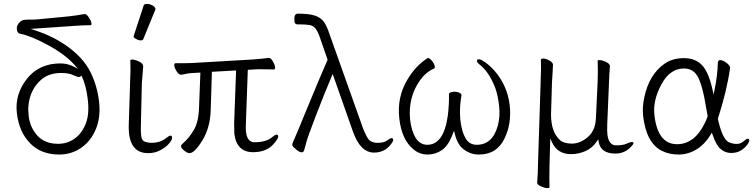

<svg xmlns="http://www.w3.org/2000/svg" viewBox="-20 -779 3860 984"><path d="M415 -707Q424 -707 435.5 -689.5Q447 -672 448.5 -661Q450 -650 445 -650Q404 -650 342 -645L137 -631L161 -623Q257 -592 332.5 -536Q408 -480 443 -410.5Q478 -341 487.5 -259.5Q497 -178 471 -116.5Q445 -55 395.5 -21Q346 13 283 13Q191 13 134.5 -44.5Q78 -102 66.5 -198.5Q55 -295 117.5 -374.5Q180 -454 290 -454Q325 -454 357 -438L380 -426L363 -445Q317 -498 228.5 -546.5Q140 -595 84 -606Q69 -608 66.5 -627Q64 -646 77 -661Q90 -676 106 -677.5Q122 -679 137 -678.5Q152 -678 174 -680L331 -695Q361 -698 413 -707ZM398 -391Q389 -384 383.5 -384Q378 -384 354.5 -394.5Q331 -405 294 -405Q232 -405 193.5 -372.5Q155 -340 137.5 -291.5Q120 -243 127 -184Q134 -125 172 -83.5Q210 -42 278 -42Q323 -42 359.5 -66.5Q396 -91 417 -139Q438 -187 431 -258L429 -276Q421 -342 398 -391Z M716 -750Q718 -759 733 -759Q748 -759 762.5 -750.5Q777 -742 777 -732Q777 -730 776 -729L714 -578Q712 -572 701 -572Q690 -572 677.5 -579Q665 -586 665 -590V-594ZM740 6Q634 6 640 -143L647 -364Q650 -418 648 -470Q649 -474 657.5 -474Q666 -474 680 -469Q711 -458 713 -443V-442L714 -440L707 -353L702 -135Q701 -109 703.5 -83.5Q706 -58 723 -52.5Q740 -47 756 -47Q802 -47 832 -72Q847 -84 855 -84Q861 -84 862 -73.5Q863 -63 846 -43Q829 -23 800.5 -8.5Q772 6 740 6Z M1240 -141Q1235 -50 1285 -50Q1345 -50 1376 -77Q1390 -89 1397.5 -89Q1405 -89 1406 -80.5Q1407 -72 1392 -53Q1354 1 1278 1Q1192 1 1181 -94Q1180 -109 1180 -149L1190 -418L1066 -411L1060 -219Q1058 -126 1017.5 -60Q977 6 951 6Q939 6 919.5 -11Q900 -28 913 -40Q949 -71 973.5 -113Q998 -155 1000 -226L1007 -407L971 -405Q946 -404 932.5 -400.5Q919 -397 908 -396H907Q897 -396 886 -412.5Q875 -429 873.5 -442Q872 -455 880 -455H923Q949 -455 963 -456L1273 -474Q1296 -476 1320 -478Q1344 -480 1356 -482H1359Q1368 -482 1378 -465.5Q1388 -449 1389.5 -436Q1391 -423 1384 -423L1320 -424H1300Q1290 -424 1281 -423L1250 -421ZM1181 -94Q1181 -94 1181 -95Z M1505 -654Q1490 -654 1489 -670Q1485 -709 1506 -709Q1564 -709 1594 -699Q1624 -689 1639.5 -667.5Q1655 -646 1667 -609L1841 -120Q1857 -80 1869.5 -64.5Q1882 -49 1910 -47H1916Q1948 -47 1963.5 -59Q1979 -71 1986.5 -71Q1994 -71 1995 -63Q1996 -55 1983 -39Q1951 3 1897 3Q1826 3 1788 -107L1685 -400L1680 -388Q1639 -291 1597.5 -182.5Q1556 -74 1550 -50Q1539 -5 1535 -2Q1523 8 1501 -10Q1479 -28 1478 -35Q1477 -42 1485 -58.5Q1493 -75 1553.5 -222.5Q1614 -370 1659 -473L1619 -588Q1608 -620 1596 -634Q1584 -648 1565 -651Q1546 -654 1516 -654ZM1488 -674V-675Z M2133 -368Q2070 -280 2082 -164Q2089 -106 2111 -71.5Q2133 -37 2170 -37Q2254 -37 2275 -186Q2282 -243 2281 -294V-295Q2280 -301 2288.5 -305Q2297 -309 2309.5 -309Q2322 -309 2332.5 -304.5Q2343 -300 2345 -293V-291Q2333 -221 2339.5 -163Q2346 -105 2365.5 -71Q2385 -37 2423 -37Q2504 -37 2531 -134Q2544 -182 2538 -236Q2532 -290 2518 -329Q2485 -413 2437 -449Q2426 -457 2425 -464Q2424 -471 2426 -473Q2428 -475 2436.5 -475Q2445 -475 2469 -458Q2493 -441 2519 -411Q2581 -336 2592 -241Q2603 -146 2566 -70Q2527 13 2434 13Q2393 13 2358.5 -12Q2324 -37 2311 -93L2307 -109L2301 -94Q2278 -32 2244.5 -9.5Q2211 13 2171.5 13Q2132 13 2101 -12Q2039 -61 2026.5 -171Q2014 -281 2067 -369Q2110 -443 2173 -482Q2183 -481 2195 -465.5Q2207 -450 2208 -439.5Q2209 -429 2205 -428Q2163 -410 2133 -368Z M2907 11Q2837 11 2809 -50L2800 -69L2796 78Q2795 129 2796 183Q2794 185 2783.5 185Q2773 185 2753.5 176.5Q2734 168 2733 159V157Q2737 108 2737 70L2751 -367Q2754 -435 2752 -473Q2753 -479 2765 -479Q2777 -479 2794.5 -469.5Q2812 -460 2814 -449V-446Q2814 -433 2812 -407Q2810 -381 2809 -359L2804 -193Q2804 -103 2849 -62Q2869 -43 2911 -43Q2953 -43 2992 -76Q3031 -109 3034 -172L3043 -363Q3045 -412 3043 -468Q3043 -471 3054.5 -471Q3066 -471 3085 -462Q3104 -453 3106 -442Q3102 -392 3101 -355L3092 -139Q3091 -104 3093 -89Q3100 -34 3138 -34Q3172 -34 3191 -42.5Q3210 -51 3218 -51Q3238 -51 3214 -27Q3182 8 3134 8Q3058 8 3048 -53L3046 -65L3039 -55Q3017 -21 2981 -5Q2945 11 2907 11Z M3722 -432Q3705 -312 3659 -170Q3681 -71 3712 -52Q3728 -43 3751 -41.5Q3774 -40 3789.5 -54Q3805 -68 3812 -68Q3819 -68 3820 -60.5Q3821 -53 3809.5 -37Q3798 -21 3777.5 -8Q3757 5 3727 5Q3697 5 3673.5 -15Q3650 -35 3632 -89L3628 -99L3623 -90Q3592 -39 3549 -13Q3506 13 3458 13Q3410 13 3372 -6Q3292 -46 3276 -185Q3271 -229 3282 -280Q3306 -396 3385 -452Q3426 -481 3485 -481Q3544 -481 3578 -445Q3612 -409 3632 -318L3637 -295L3642 -318Q3657 -389 3659 -458Q3660 -471 3670 -471Q3684 -471 3702 -458Q3720 -445 3722 -432ZM3450 -40Q3553 -40 3607 -183Q3602 -210 3597 -238Q3581 -337 3558 -382.5Q3535 -428 3485 -428Q3413 -428 3369 -345.5Q3325 -263 3334 -188Q3351 -40 3450 -40Z"/></svg>

Font: ToneOZ-Pinyin-WenKai-Light
Style: Light
Weight: 300
Designer: Fontworks Inc.
Foundry: ToneOZ
Version: Version 0.240331